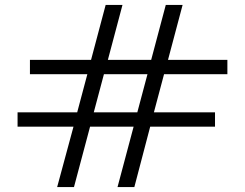

<svg xmlns="http://www.w3.org/2000/svg" viewBox="-20 -756 990 776"><path d="M602 -302H849V-244H587L523 0H455L520 -244H344L279 0H211L277 -244H51V-302H292L333 -456H101V-514H348L407 -736H475L416 -514H591L650 -736H718L659 -514H899V-456H643ZM576 -456H400L359 -302H535Z"/></svg>

Font: Metropolitano
Style: Regular
Weight: 400
Designer: Fonts by Alex Slobzheninov & Chris M. Simpson / Changes by Cristiano Sobral
Foundry: Fonts by Alex Slobzheninov & Chris M. Simpson / Changes by Cristiano Sobral
Version: Version 1.00;August 30, 2020;FontCreator 13.0.0.2681 64-bit